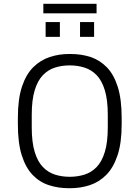

<svg xmlns="http://www.w3.org/2000/svg" viewBox="-20 -980 733 1010"><path d="M341 10Q286 10 237 -6Q188 -22 151.5 -60Q115 -98 94.5 -163Q74 -228 74 -326V-360Q74 -459 95.5 -524Q117 -589 155 -626.5Q193 -664 241.5 -680Q290 -696 343 -696H352Q408 -696 456.5 -680Q505 -664 542 -626Q579 -588 599.5 -523Q620 -458 620 -360V-326Q620 -227 598 -162Q576 -97 538.5 -59.5Q501 -22 452.5 -6Q404 10 350 10ZM347 -50Q388 -50 424.5 -61.5Q461 -73 488.5 -101.5Q516 -130 531.5 -181Q547 -232 547 -310V-376Q547 -454 531.5 -505Q516 -556 488.5 -584.5Q461 -613 424.5 -624.5Q388 -636 347 -636Q305 -636 269 -624.5Q233 -613 205.5 -584.5Q178 -556 162.5 -505Q147 -454 147 -376V-310Q147 -232 162.5 -181Q178 -130 205.5 -101.5Q233 -73 269 -61.5Q305 -50 347 -50ZM208 -910V-960H488V-910ZM220 -786V-864H295V-786ZM401 -786V-864H475V-786Z"/></svg>

Font: Chivo Medium ExtraLight
Style: Regular
Weight: 250
Version: Version 2.002